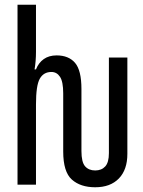

<svg xmlns="http://www.w3.org/2000/svg" viewBox="-20 -780 603 811"><path d="M382 11Q320 11 283.5 -21.5Q247 -54 247 -140V-386Q247 -435 233.5 -455.5Q220 -476 197 -476Q164 -476 148 -447.5Q132 -419 132 -339V0H54V-760H132V-561Q132 -522 126 -487H132Q143 -515 165 -530.5Q187 -546 219 -546Q270 -546 297 -514.5Q324 -483 324 -404V-142Q324 -95 339.5 -77.5Q355 -60 382 -60Q409 -60 424.5 -77Q440 -94 440 -133V-537H518V-130Q518 -63 482 -26Q446 11 382 11Z"/></svg>

Font: Noto Sans Mono SemiCondensed
Style: Regular
Weight: 400
Width: 4
Designer: Monotype Design Team
Foundry: Monotype Imaging Inc.
Version: Version 2.014